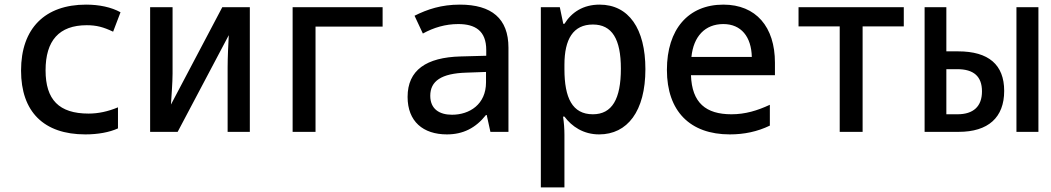

<svg xmlns="http://www.w3.org/2000/svg" viewBox="-20 -570 4544 830"><path d="M349 11C403 11 453 2 490 -15V-106C447 -88 405 -79 363 -79C235 -79 177 -139 177 -266C177 -394 235 -461 355 -461C397 -461 427 -453 469 -433L501 -517C461 -539 409 -550 352 -550C175 -550 71 -448 71 -265C71 -87 169 11 349 11Z M629 0H748L969 -418C967 -382 964 -321 964 -279V0H1060V-539H941L719 -118C721 -152 726 -214 726 -252V-539H629Z M1245 0H1344V-455H1634V-539H1245Z M1912 11C1981 11 2036 -16 2081 -73H2084L2100 0H2178V-364C2178 -490 2105 -550 1968 -550C1888 -550 1828 -530 1772 -502L1808 -425C1855 -451 1906 -466 1961 -466C2034 -466 2082 -437 2082 -354V-329L1971 -326C1823 -322 1742 -267 1742 -151C1742 -45 1809 11 1912 11ZM1934 -74C1879 -74 1840 -99 1840 -156C1840 -219 1887 -253 1997 -256L2081 -259V-214C2081 -119 2010 -74 1934 -74Z M2318 240H2420V13C2420 -12 2418 -41 2414 -66H2420C2452 -23 2502 11 2570 11C2692 11 2770 -89 2770 -271C2770 -446 2698 -550 2572 -550C2501 -550 2451 -517 2420 -467H2415L2400 -539H2318ZM2543 -76C2454 -76 2420 -147 2420 -271V-290C2420 -401 2458 -464 2543 -464C2626 -464 2664 -401 2664 -273C2664 -142 2626 -76 2543 -76Z M3135 11C3197 11 3254 -1 3308 -27V-117C3254 -92 3202 -76 3142 -76C3032 -76 2971 -125 2967 -245H3330V-299C3330 -454 3248 -550 3107 -550C2955 -550 2863 -443 2863 -268C2863 -89 2963 11 3135 11ZM2969 -324C2978 -413 3028 -466 3107 -466C3184 -466 3228 -411 3230 -324Z M3610 0H3709V-456H3887V-539H3432V-456H3610Z M4374 0H4469V-539H4374ZM3977 0H4124C4252 0 4321 -62 4321 -177C4321 -290 4254 -348 4122 -348H4071V-539H3977ZM4071 -76V-271H4118C4189 -271 4225 -240 4225 -175C4225 -110 4188 -76 4119 -76Z"/></svg>

Font: Noto Sans Mono SemiCondensed Medium
Style: Regular
Weight: 500
Width: 4
Designer: Monotype Design Team
Foundry: Monotype Imaging Inc.
Version: Version 2.014